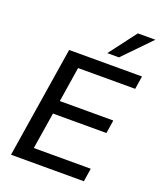

<svg xmlns="http://www.w3.org/2000/svg" viewBox="-167 -1041 952 1144"><g transform="rotate(20 308.5 -469.0)"><path d="M43 0 155 -705H617L604 -622H242L207 -400H546L533 -316H194L157 -84H518L505 0ZM375 -765 506 -938H617L449 -765Z"/></g></svg>

Font: Mulish SemiBold
Style: Italic
Weight: 600
Italic angle: -9°
Designer: Vernon Adams
Foundry: Vernon Adams
Version: Version 3.603; ttfautohint (v1.8.3)